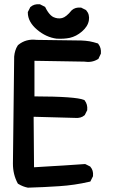

<svg xmlns="http://www.w3.org/2000/svg" viewBox="-20 -864 540 906"><path d="M111.3 21.5Q88.4 17.1 67.4 4.4L64.9 2.9L63.5 1Q41 -40.5 41 -91.8L46.9 -596.7V-597.2Q47.4 -604.5 48.8 -611.3Q50.3 -618.2 52.2 -624.8Q54.2 -631.3 57.1 -637.7Q60.1 -644 64 -649.9L64.9 -650.9L65.9 -651.9Q102.5 -682.1 152.8 -675.8Q325.7 -673.8 363.8 -672.9Q373.5 -672.4 383.1 -671.6Q392.6 -670.9 402.1 -669.2Q411.6 -667.5 421.1 -665Q430.7 -662.6 439.5 -659.7L442.4 -658.7L444.3 -656.2Q458.5 -637.7 456.1 -612.3V-610.8L455.1 -608.9L445.3 -588.4L444.3 -585.9L441.4 -584.5Q413.6 -567.4 377 -573.2L142.6 -577.1V-409.2Q337.9 -408.7 376 -392.6L378.4 -391.6L379.9 -389.6Q394 -371.1 391.6 -345.7V-343.8L390.6 -342.3L380.9 -322.8L379.9 -320.8L378.4 -319.8Q370.1 -312.5 359.4 -309.6Q348.6 -306.6 336.4 -307.6L138.7 -313L140.6 -74.7Q186.5 -77.6 220.5 -79.6Q254.4 -81.5 278.3 -83Q328.6 -85.9 378.9 -89.8H381.8L384.3 -88.9L403.8 -79.1L405.8 -78.1L406.7 -76.7Q421.4 -60.1 418.9 -34.2V-32.2L418 -30.8L408.2 -11.2L406.2 -7.3L401.4 -6.3Q332.5 9.8 258.8 14.6Q186 19.5 113.8 21.5H112.3ZM247.1 -681.6Q197.3 -688 154.8 -724.1Q133.3 -742.2 122.3 -762.5Q111.3 -782.7 111.3 -804.7V-807.1L112.3 -809.1L122.1 -828.6L123 -830.6L124.5 -831.5Q141.1 -846.2 167 -843.8H168.9L170.4 -842.8L189.9 -833L192.9 -831.5L194.3 -828.6Q200.2 -816.4 206.8 -807.1Q213.4 -797.9 219.7 -792Q226.1 -786.1 232.4 -783.2Q252.9 -773.9 272.9 -778.8Q282.7 -781.2 293.9 -790.3Q305.2 -799.3 317.4 -814.5L318.4 -815.4L318.8 -815.9Q335.4 -830.6 361.3 -828.1H363.3L364.7 -827.1L384.3 -817.4L385.7 -816.4L387.2 -814.9Q403.8 -795.9 399.4 -768.1Q397 -753.4 388.7 -740.2Q380.4 -727.1 366.7 -715.3Q353 -703.6 338.9 -696.3Q324.7 -689 309.6 -685.5Q295.4 -682.6 279.8 -681.6Q264.2 -680.7 247.6 -681.6Z"/></svg>

Font: NaikaiFont
Style: Bold
Weight: 700
Version: Version 1.89